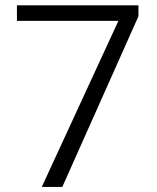

<svg xmlns="http://www.w3.org/2000/svg" viewBox="-20 -724 602 736"><path d="M510.7 -661.6 218.8 -7.3H140.1L429.2 -633.8L433.6 -644H422.4H44.9V-703.6H510.7Z"/></svg>

Font: Vazir Light UI
Style: Light-UI
Weight: 300
Designer: Saber Rastikerdar
Foundry: Saber Rastikerdar
Version: Version 30.0.0